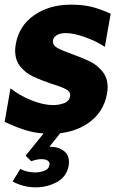

<svg xmlns="http://www.w3.org/2000/svg" viewBox="-29 -562 529 824"><path d="M199 -111Q157 -111 106 -131.5Q55 -152 16 -183L-9 -39Q46 -13 90.5 -0.5Q135 12 188 12Q284 12 350 -34Q416 -80 430 -159Q433 -174 433 -187Q433 -228 410.5 -255.5Q388 -283 357.5 -298Q327 -313 280 -330Q237 -345 217.5 -356Q198 -367 198 -384Q198 -400 213 -410Q228 -420 253 -420Q287 -420 336 -402.5Q385 -385 421 -361L446 -503Q400 -524 363 -533Q326 -542 275 -542Q183 -542 118 -497Q53 -452 39 -374Q36 -359 36 -345Q36 -303 59 -275.5Q82 -248 113 -233.5Q144 -219 193 -202Q237 -189 256 -178Q275 -167 272 -149Q268 -127 245.5 -119Q223 -111 199 -111ZM237 0H167L81 106L105 130Q129 121 149 121Q167 121 176.5 128Q186 135 183 147Q181 163 162 170.5Q143 178 123 178Q87 178 58 163L25 217Q72 242 124 242Q173 242 215 219.5Q257 197 266 148L267 134Q267 102 244 85Q221 68 190 68H183Z"/></svg>

Font: Geom ExtraBold
Style: Bold Italic
Weight: 800
Italic angle: -10°
Version: Version 1.102